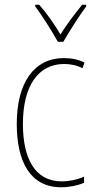

<svg xmlns="http://www.w3.org/2000/svg" viewBox="-20 -783 401 813"><path d="M225 -606H248C274 -651 314 -714 345 -756V-763H328C293 -720 263 -680 236 -637C211 -680 176 -729 146 -763H129V-756C155 -722 199 -653 225 -606ZM239 10C274 10 311 2 336 -9V-35C307 -22 273 -15 241 -15C125 -15 77 -117 77 -258C77 -422 144 -512 251 -512C278 -512 305 -507 329 -494L338 -518C312 -531 284 -537 250 -537C126 -537 51 -435 51 -258C51 -97 109 10 239 10Z"/></svg>

Font: Noto Sans Thai Looped Condensed Thin
Style: Regular
Weight: 100
Width: 3
Designer: Sasikarn Vongin, Ben Mitchell
Foundry: The Fontpad Ltd
Version: Version 1.001